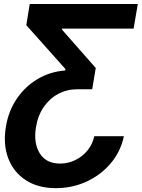

<svg xmlns="http://www.w3.org/2000/svg" viewBox="-20 -748 728 983"><path d="M614.3 -50.8Q598.1 26.9 547.9 86.9Q497.6 147 424.1 181.2Q350.6 215.3 265.6 215.3Q175.3 215.3 112.5 174.8Q49.8 134.3 22.5 63.2Q-4.9 -7.8 10.3 -99.6Q23.4 -179.7 65.9 -242.4Q108.4 -305.2 172.4 -343.3Q236.3 -381.3 314 -387.2L315.4 -394L114.7 -619.1L132.3 -727.5H685.5L664.1 -601.6H297.9V-595.7L470.2 -399.9L452.1 -291H375.5Q323.2 -291 278.8 -267.6Q234.4 -244.1 204.1 -200.4Q173.8 -156.7 164.1 -96.2Q150.9 -16.1 183.3 36.6Q215.8 89.4 287.6 89.4Q329.1 89.4 365.7 71.5Q402.3 53.7 428 22.2Q453.6 -9.3 462.9 -50.8Z"/></svg>

Font: Inter
Style: Bold Italic
Weight: 700
Italic angle: -9.39999°
Designer: Rasmus Andersson
Foundry: rsms
Version: Version 4.001;git-9221beed3